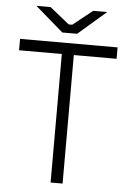

<svg xmlns="http://www.w3.org/2000/svg" viewBox="-59 -914 639 957"><g transform="rotate(5 261.0 -435.5)"><path d="M224 -750H298L438 -871H368L270 -793H252L155 -871H84ZM231 0H291V-643H505V-700H17V-643H231Z"/></g></svg>

Font: Fixel Display Light
Style: Regular
Weight: 300
Designer: AlfaBravo + MacPaw
Foundry: Kyrylo Tkachov, Marchela Mozhyna, Serhii Makarenko, Maria Weinstein, Zakhar Kryvoshyya
Version: Version 1.211